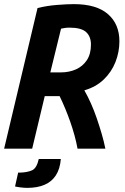

<svg xmlns="http://www.w3.org/2000/svg" viewBox="-24 -721 604 931"><path d="M-4 0 158 -682Q202 -693 251.5 -697Q301 -701 334 -701Q444 -701 499.5 -652.5Q555 -604 555 -521Q555 -469 536 -420.5Q517 -372 479 -335.5Q441 -299 385 -283Q401 -255 416.5 -220.5Q432 -186 445 -148Q458 -110 469 -72.5Q480 -35 487 0H352Q346 -33 337 -65.5Q328 -98 317 -129.5Q306 -161 293 -192.5Q280 -224 265 -255H193L132 0ZM220 -370H272Q311 -370 344 -384.5Q377 -399 397 -429Q417 -459 417 -505Q417 -544 393.5 -565.5Q370 -587 313 -587Q301 -587 291 -585.5Q281 -584 272 -582ZM108 190Q93 190 74 187.5Q55 185 49 183L64 116H73Q108 115 131 105Q154 95 164 50H271Q267 98 247 129Q227 160 192 175Q157 190 108 190Z"/></svg>

Font: Ubuntu Sans Mono
Style: Bold Italic
Weight: 700
Italic angle: -13.5°
Monospace: yes
Designer: Dalton Maag Ltd
Foundry: Dalton Maag Ltd
Version: Version 1.006